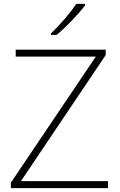

<svg xmlns="http://www.w3.org/2000/svg" viewBox="-20 -970 617 990"><path d="M419 -943V-950H373C346 -907 285 -837 243 -798V-790H272C324 -833 386 -899 419 -943ZM537 0V-36H88L525 -686V-714H61V-678H474L36 -28V0Z"/></svg>

Font: Noto Sans Myanmar UI ExtraLight
Style: Regular
Weight: 200
Designer: Monotype Design Team
Foundry: Monotype Imaging Inc.
Version: Version 2.103